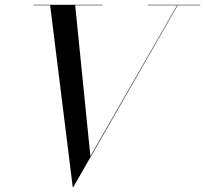

<svg xmlns="http://www.w3.org/2000/svg" viewBox="-20 -770 860 805"><path d="M285 15 190 -750H295L359 -115L724 -750H726L287 15ZM120 -748V-750H410V-748ZM600 -748V-750H820V-748Z"/></svg>

Font: Bodoni Moda 96pt
Style: Italic
Weight: 400
Italic angle: -13°
Version: Version 2.004